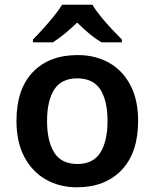

<svg xmlns="http://www.w3.org/2000/svg" viewBox="-20 -786 657 816"><path d="M567 -272Q567 -137 497 -63.5Q427 10 307 10Q233 10 175 -23Q117 -56 83.5 -119Q50 -182 50 -272Q50 -407 119.5 -479.5Q189 -552 310 -552Q385 -552 443 -519.5Q501 -487 534 -424.5Q567 -362 567 -272ZM180 -272Q180 -186 210.5 -137.5Q241 -89 309 -89Q376 -89 406.5 -137.5Q437 -186 437 -272Q437 -358 406.5 -405.5Q376 -453 308 -453Q241 -453 210.5 -405.5Q180 -358 180 -272ZM373 -766Q386 -743 408.5 -715.5Q431 -688 455.5 -662Q480 -636 498 -618V-606H412Q386 -621 360 -642.5Q334 -664 308 -690Q281 -664 256 -643.5Q231 -623 205 -606H120V-618Q139 -637 162.5 -663Q186 -689 208 -716Q230 -743 244 -766Z"/></svg>

Font: Noto Sans Lao UI SemBd
Style: Regular
Weight: 600
Designer: Monotype Design Team
Foundry: Monotype Imaging Inc.
Version: Version 2.000; ttfautohint (v1.8.4.7-5d5b)